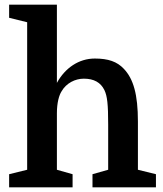

<svg xmlns="http://www.w3.org/2000/svg" viewBox="-20 -800 698 820"><path d="M375 -56V0H646V-56L569 -75V-281C569 -396 550 -463 509 -506C480 -537 442 -550 385 -550C317 -550 258 -510 223 -446V-780H19V-724L96 -705V-75L19 -56V0H290V-56L223 -75V-316C223 -361 232 -393 243 -410C263 -445 301 -464 338 -464C381 -464 410 -448 426 -415C438 -390 442 -355 442 -268V-75Z"/></svg>

Font: Domine
Style: Bold
Weight: 700
Designer: Pablo Impallari, Rodrigo Fuenzalida, Brenda Gallo
Foundry: Pablo Impallari, Rodrigo Fuenzalida, Brenda Gallo
Version: Version 2.000